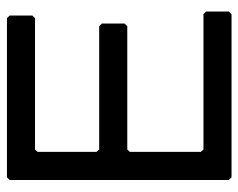

<svg xmlns="http://www.w3.org/2000/svg" viewBox="-88 -610 696 561"><g transform="rotate(-90 260.5 -330.0)"><path d="M22.5 -658.2H487.3L495.1 -650.4V-584L487.3 -576.2H103.5L96.7 -568.4V-396.5L103.5 -388.7H463.9L471.7 -380.9V-314.5L463.9 -306.6H103.5L96.7 -298.8V-91.8L103.5 -84H499L506.8 -76.2V-9.8L499 -2H22.5L14.6 -9.8V-650.4Z"/></g></svg>

Font: Urdu Khush Khati
Style: Regular
Weight: 400
Version: Version 001.500